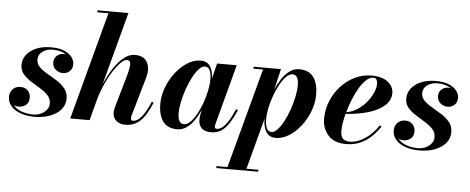

<svg xmlns="http://www.w3.org/2000/svg" viewBox="-59 -904 3199 1308"><g transform="rotate(5 1540.0 -250.0)"><path d="M400.5 -132Q400.5 -89 373 -57Q345.5 -25 298.8 -7.5Q252 10 194 10Q140.5 10 98.5 -4.8Q56.5 -19.5 32.5 -46.8Q8.5 -74 8.5 -111.5Q8.5 -141.5 28.2 -163Q48 -184.5 81 -184.5Q111 -184.5 130.5 -165.8Q150 -147 150 -115.5Q150 -83 129 -66.2Q108 -49.5 80 -49.5Q62 -49.5 47 -56Q67 -31 103.8 -17.8Q140.5 -4.5 183.5 -4.5Q210 -4.5 234.2 -15.2Q258.5 -26 274 -45Q289.5 -64 289.5 -89.5Q289.5 -121.5 267.8 -144.8Q246 -168 214 -187.2Q182 -206.5 150 -226.8Q118 -247 96.2 -272.5Q74.5 -298 74.5 -334.5Q74.5 -373 98 -404Q121.5 -435 164.2 -453.2Q207 -471.5 265 -471.5Q321.5 -471.5 356.8 -456Q392 -440.5 408.8 -417.2Q425.5 -394 425.5 -370.5Q425.5 -337.5 405.5 -320.5Q385.5 -303.5 360.5 -303.5Q332.5 -303.5 310.5 -321.5Q288.5 -339.5 288.5 -371.5Q288.5 -397 307 -415.2Q325.5 -433.5 355.5 -433.5Q363 -433.5 370.5 -432Q354 -443 330.2 -449.8Q306.5 -456.5 277.5 -456.5Q237 -456.5 208.2 -435.5Q179.5 -414.5 179.5 -382Q179.5 -351 201.8 -329.2Q224 -307.5 257 -288.8Q290 -270 322.8 -249.2Q355.5 -228.5 378 -200.5Q400.5 -172.5 400.5 -132Z M794.5 -314.5Q812 -375.5 811.8 -403Q811.5 -430.5 787.5 -430.5Q766 -430.5 733 -393.2Q700 -356 666.5 -292.5Q633 -229 609.5 -151L569.5 0H437L634 -736.5H557.5V-750H769.5L636 -250.5Q660 -307 691.8 -357Q723.5 -407 760.8 -438.2Q798 -469.5 839 -469.5Q901.5 -469.5 923.8 -426.5Q946 -383.5 927.5 -319.5L852 -57.5Q849 -47 849 -39Q849 -21.5 864 -21.5Q892 -21.5 921.2 -55.5Q950.5 -89.5 980.5 -161L993.5 -157Q957 -66.5 915 -28.2Q873 10 816 10Q774 10 751 -11.2Q728 -32.5 728 -66.5Q728 -76.5 730.5 -89.2Q733 -102 737 -114.5Z M1570.5 -157Q1534.5 -72 1496.2 -31Q1458 10 1401 10Q1356 10 1335.2 -11.2Q1314.5 -32.5 1314.5 -68Q1314.5 -78 1315.2 -85.2Q1316 -92.5 1317 -97.5L1324.5 -135.5Q1307 -96 1284 -63Q1261 -30 1232.2 -10Q1203.5 10 1170 10Q1101 10 1070.2 -34Q1039.5 -78 1039.5 -152.5Q1039.5 -210 1061 -266.2Q1082.5 -322.5 1118.5 -368.5Q1154.5 -414.5 1198.5 -442.2Q1242.5 -470 1288 -470Q1333.5 -470 1353.8 -437.5Q1374 -405 1375.5 -355L1401 -460H1535.5L1425.5 -46.5Q1423.5 -39 1423.5 -31Q1423.5 -16.5 1438 -16.5Q1453.5 -16.5 1471.8 -28.8Q1490 -41 1511.2 -72.5Q1532.5 -104 1557.5 -161ZM1365 -349Q1365 -386.5 1354.5 -409.5Q1344 -432.5 1321 -432.5Q1301 -432.5 1279.8 -409.8Q1258.5 -387 1238.8 -349.5Q1219 -312 1203.5 -267.8Q1188 -223.5 1178.8 -179.8Q1169.5 -136 1169.5 -100.5Q1169.5 -28.5 1213 -28.5Q1234 -28.5 1255.2 -49.8Q1276.5 -71 1296.2 -106Q1316 -141 1331.5 -183.5Q1347 -226 1356 -269.2Q1365 -312.5 1365 -349Z M1458 236.5H1533L1716.5 -446.5H1651V-460H1838L1804.5 -318Q1822 -358.5 1845.2 -393.2Q1868.5 -428 1897.8 -449Q1927 -470 1961.5 -470Q2030 -470 2061 -426Q2092 -382 2092 -307.5Q2092 -250 2070.5 -193.8Q2049 -137.5 2013.2 -91.5Q1977.5 -45.5 1933.2 -17.8Q1889 10 1843.5 10Q1796.5 10 1776.2 -25.2Q1756 -60.5 1756 -113.5L1663 236.5H1744V250H1458ZM1767 -111Q1767 -73.5 1777.2 -50.5Q1787.5 -27.5 1811 -27.5Q1831 -27.5 1852 -50.5Q1873 -73.5 1892.8 -110.8Q1912.5 -148 1928 -192.5Q1943.5 -237 1952.8 -281.2Q1962 -325.5 1962 -361Q1962 -393.5 1951.8 -412.5Q1941.5 -431.5 1919.5 -431.5Q1899 -431.5 1877.5 -410.2Q1856 -389 1836.2 -353.8Q1816.5 -318.5 1800.8 -276.2Q1785 -234 1776 -190.8Q1767 -147.5 1767 -111Z M2284.5 -76Q2284.5 -38 2301.5 -23.2Q2318.5 -8.5 2346 -8.5Q2399 -8.5 2451 -43Q2503 -77.5 2542.5 -137L2554.5 -129.5Q2531 -94 2498.5 -62Q2466 -30 2422.5 -10Q2379 10 2323.5 10Q2242 10 2201 -36.2Q2160 -82.5 2160 -150Q2160 -211.5 2183 -268.8Q2206 -326 2247 -371.5Q2288 -417 2342 -443.5Q2396 -470 2458 -470Q2529 -470 2568.5 -439Q2608 -408 2608 -363Q2608 -315.5 2570 -279.8Q2532 -244 2463.2 -222.2Q2394.5 -200.5 2302.5 -194.5Q2294 -161 2289.2 -130.8Q2284.5 -100.5 2284.5 -76ZM2470 -456.5Q2446 -456.5 2422 -434.5Q2398 -412.5 2376.2 -376Q2354.5 -339.5 2336.5 -295.2Q2318.5 -251 2306 -206Q2347.5 -213 2382.8 -236Q2418 -259 2444 -291Q2470 -323 2484.5 -356.5Q2499 -390 2499 -418Q2499 -433.5 2492.5 -445Q2486 -456.5 2470 -456.5Z M3031.5 -132Q3031.5 -89 3004 -57Q2976.5 -25 2929.8 -7.5Q2883 10 2825 10Q2771.5 10 2729.5 -4.8Q2687.5 -19.5 2663.5 -46.8Q2639.5 -74 2639.5 -111.5Q2639.5 -141.5 2659.2 -163Q2679 -184.5 2712 -184.5Q2742 -184.5 2761.5 -165.8Q2781 -147 2781 -115.5Q2781 -83 2760 -66.2Q2739 -49.5 2711 -49.5Q2693 -49.5 2678 -56Q2698 -31 2734.8 -17.8Q2771.5 -4.5 2814.5 -4.5Q2841 -4.5 2865.2 -15.2Q2889.5 -26 2905 -45Q2920.5 -64 2920.5 -89.5Q2920.5 -121.5 2898.8 -144.8Q2877 -168 2845 -187.2Q2813 -206.5 2781 -226.8Q2749 -247 2727.2 -272.5Q2705.5 -298 2705.5 -334.5Q2705.5 -373 2729 -404Q2752.5 -435 2795.2 -453.2Q2838 -471.5 2896 -471.5Q2952.5 -471.5 2987.8 -456Q3023 -440.5 3039.8 -417.2Q3056.5 -394 3056.5 -370.5Q3056.5 -337.5 3036.5 -320.5Q3016.5 -303.5 2991.5 -303.5Q2963.5 -303.5 2941.5 -321.5Q2919.5 -339.5 2919.5 -371.5Q2919.5 -397 2938 -415.2Q2956.5 -433.5 2986.5 -433.5Q2994 -433.5 3001.5 -432Q2985 -443 2961.2 -449.8Q2937.5 -456.5 2908.5 -456.5Q2868 -456.5 2839.2 -435.5Q2810.5 -414.5 2810.5 -382Q2810.5 -351 2832.8 -329.2Q2855 -307.5 2888 -288.8Q2921 -270 2953.8 -249.2Q2986.5 -228.5 3009 -200.5Q3031.5 -172.5 3031.5 -132Z"/></g></svg>

Font: Bodoni* 16pt
Style: Bold Italic
Weight: 700
Italic angle: -13°
Version: Version 2.3